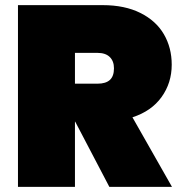

<svg xmlns="http://www.w3.org/2000/svg" viewBox="-20 -728 710 748"><path d="M406 0 273 -254H272V0H50V-708H380Q466 -708 527 -677.5Q588 -647 618.5 -594.5Q649 -542 649 -476Q649 -405 609.5 -350Q570 -295 496 -271L650 0ZM272 -402H360Q392 -402 408 -416.5Q424 -431 424 -462Q424 -490 407.5 -506Q391 -522 360 -522H272Z"/></svg>

Font: Fz Poppins Black
Style: Regular
Weight: 900
Designer: Ninad Kale (Devanagari), Jonny Pinhorn (Latin)
Foundry: Indian Type Foundry
Version: Vit hóa bi Vntype.Com & FontZin.Com